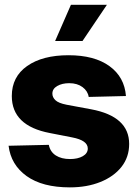

<svg xmlns="http://www.w3.org/2000/svg" viewBox="-20 -788 587 818"><path d="M516.6 -378.9 357.9 -375Q354 -400.4 331.5 -417Q309.1 -433.6 274.9 -433.6Q244.6 -433.6 223.9 -421.6Q203.1 -409.7 203.1 -389.2Q203.1 -373.5 216.1 -361.1Q229 -348.6 263.7 -341.8L368.7 -322.3Q530.3 -292 530.3 -174.8Q530.3 -118.7 497.6 -77.1Q464.8 -35.6 407.7 -12.7Q350.6 10.3 277.8 10.3Q160.6 10.3 93.5 -37.8Q26.4 -85.9 16.6 -167L188 -170.9Q193.8 -141.1 217.8 -125.7Q241.7 -110.4 278.3 -110.4Q311.5 -110.4 332.8 -122.6Q354 -134.8 354 -155.3Q354 -189.9 287.6 -202.6L192.4 -221.2Q30.3 -252 30.3 -378.9Q30.3 -460.9 95.7 -506.8Q161.1 -552.7 272 -552.7Q382.3 -552.7 446.3 -506.3Q510.3 -460 516.6 -378.9ZM214.8 -613.3 282.2 -767.6H435.5L331.5 -613.3Z"/></svg>

Font: Inter Tight ExtraBold
Style: Regular
Weight: 800
Designer: Rasmus Andersson
Foundry: rsms
Version: Version 3.004; ttfautohint (v1.8.4.7-5d5b)